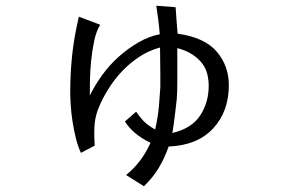

<svg xmlns="http://www.w3.org/2000/svg" viewBox="-20 -554 1040 667"><path d="M705 -256Q705 -277 700 -297Q695 -317 682 -334Q669 -351 648.5 -364.5Q628 -378 596 -387Q596 -321 596 -276Q596 -231 594 -209Q591 -184 588 -157.5Q585 -131 579 -92Q646 -108 675.5 -153Q705 -198 705 -256ZM775 -258Q775 -167 720.5 -108Q666 -49 566 -45Q551 -3 531 30Q511 63 480 93L418 54Q444 33 465 6Q486 -21 503 -58Q442 -87 414 -132L453 -166Q462 -152 476.5 -136Q491 -120 519 -104Q529 -149 532 -184Q535 -219 537 -251Q537 -256 537 -295Q537 -334 536 -389Q498 -379 464.5 -357Q431 -335 404 -306.5Q377 -278 356.5 -245Q336 -212 323 -180Q312 -154 309 -125.5Q306 -97 309 -48L261 -23Q250 -47 243 -76Q236 -105 231.5 -135Q227 -165 225.5 -192Q224 -219 224 -237Q224 -298 230.5 -361Q237 -424 254 -496L328 -468Q314 -445 307 -411Q300 -377 296.5 -342Q293 -307 292.5 -274.5Q292 -242 292 -222Q309 -257 334.5 -292.5Q360 -328 392.5 -357Q425 -386 461.5 -407Q498 -428 535 -435Q533 -461 529.5 -487.5Q526 -514 523 -534L590 -529Q591 -509 593 -487Q595 -465 597 -437Q691 -424 733 -374.5Q775 -325 775 -258Z"/></svg>

Font: NanumGothicCoding
Style: Regular
Weight: 400
Monospace: yes
Designer: Kwon Bruce; Nicolas Noh; Sung-woo Choi; Go-un Cha; Soo-hyun Park;
Foundry: NHN Corporation
Version: Version 2.000;PS 1;hotconv 1.0.49;makeotf.lib2.0.14853